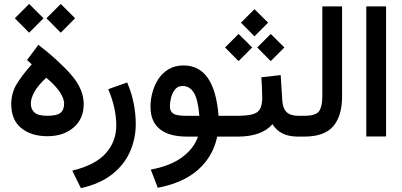

<svg xmlns="http://www.w3.org/2000/svg" viewBox="-20 -705 2075 991"><path d="M178.2 -473.6Q284.7 -391.6 348.4 -317.9Q412.1 -244.1 412.1 -168Q412.1 -91.8 359.9 -46.9Q307.6 -2 225.1 -2Q141.1 -2 89.6 -43.9Q38.1 -85.9 38.1 -168Q38.1 -224.1 65.2 -269.5Q92.3 -314.9 144 -373L119.6 -395ZM218.8 -303.7Q176.8 -265.1 158 -231.7Q139.2 -198.2 139.2 -170.4Q139.2 -141.1 158 -124.3Q176.8 -107.4 224.6 -107.4Q273.4 -107.4 292.2 -122.6Q311 -137.7 311 -170.9Q311 -195.8 288.8 -229.7Q266.6 -263.7 218.8 -303.7ZM219.7 -610.8 293.5 -684.6 367.7 -610.8 293.5 -536.1ZM56.6 -610.8 130.4 -684.6 204.6 -610.8 130.4 -536.1Z M636.2 -279.3Q658.7 -228 669.7 -173.1Q680.7 -118.2 680.7 -64.9Q680.7 10.7 650.9 78.1Q621.1 145.5 558.6 194.8Q496.1 244.1 397.5 266.1L353 175.8Q471.7 147 525.9 86.2Q580.1 25.4 580.1 -57.1Q580.1 -147.5 538.6 -244.6Z M927.2 -367.2Q1087.9 -367.2 1107.9 -107.4H1156.2V0H1101.1Q1079.6 103 1002.4 171.1Q925.3 239.3 794.4 264.2L758.3 170.4Q859.4 151.4 919.9 106.7Q980.5 62 1002 0H944.3Q853 0 804.9 -38.6Q756.8 -77.1 756.8 -154.3Q756.8 -191.4 767.1 -229Q777.3 -266.6 798.1 -297.9Q818.8 -329.1 851.1 -348.1Q883.3 -367.2 927.2 -367.2ZM1008.8 -107.4Q1002.4 -190.9 980.7 -226.1Q959 -261.2 922.9 -261.2Q897.9 -261.2 883.5 -243.4Q869.1 -225.6 863 -201.2Q856.9 -176.8 856.9 -156.7Q856.9 -130.4 873.8 -118.9Q890.6 -107.4 939.5 -107.4Z M1530.8 0H1519Q1470.2 0 1438.2 -16.1Q1406.2 -32.2 1386.2 -64Q1358.4 -31.7 1313.2 -15.9Q1268.1 0 1209.5 0H1136.7V-107.4H1210.4Q1281.7 -107.4 1307.4 -126Q1333 -144.5 1333.5 -198.7Q1333.5 -224.6 1332 -252.7Q1330.6 -280.8 1329.1 -306.2L1428.7 -317.4L1437 -186.5Q1439.5 -145.5 1459.2 -126.5Q1479 -107.4 1520 -107.4H1530.8ZM1223.6 -587.9 1293.5 -657.7 1363.8 -587.9 1293.5 -517.6ZM1307.6 -460 1377.4 -529.8 1447.8 -460 1377.4 -389.6ZM1141.6 -460 1211.4 -529.8 1281.7 -460 1211.4 -389.6Z M1511.2 0V-107.4H1550.8Q1610.4 -107.4 1627 -131.3Q1643.6 -155.3 1643.6 -206.5V-671.9H1745.6V-207Q1745.6 -106.9 1700.2 -53.5Q1654.8 0 1550.3 0Z M1870.6 -671.9H1972.7V-0.5H1870.6Z"/></svg>

Font: Vazir Medium
Style: Medium
Weight: 500
Designer: Saber Rastikerdar
Foundry: Saber Rastikerdar
Version: Version 30.0.0